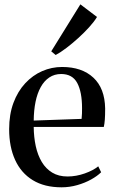

<svg xmlns="http://www.w3.org/2000/svg" viewBox="-20 -828 510 860"><path d="M255.5 11Q179 11 126.8 -21Q74.5 -53 47.8 -111.5Q21 -170 21 -249.5Q21 -315.5 40.2 -367.2Q59.5 -419 93 -455Q126.5 -491 169 -509.5Q211.5 -528 258 -528Q347 -528 398.2 -480.2Q449.5 -432.5 451 -342Q451 -311 449.5 -291.8Q448 -272.5 445 -259.5H131Q131.5 -213.5 140.2 -173.2Q149 -133 167.2 -102.5Q185.5 -72 214 -54.8Q242.5 -37.5 282.5 -37.5Q321 -37.5 359.8 -51.2Q398.5 -65 420 -83L433 -56.5Q416 -39.5 388 -24Q360 -8.5 325.8 1.2Q291.5 11 255.5 11ZM131 -288 345.5 -295.5Q347 -308 347.2 -319.8Q347.5 -331.5 347.5 -343.5Q347.5 -416 326 -456.2Q304.5 -496.5 254 -496.5Q224 -496.5 201 -481.2Q178 -466 162.5 -438Q147 -410 139.2 -372Q131.5 -334 131 -288ZM229 -582 209.5 -598 340 -808.5 414.5 -752Q401.5 -730.5 379.2 -706Q357 -681.5 330.5 -657.5Q304 -633.5 277.8 -613.5Q251.5 -593.5 230 -582Z"/></svg>

Font: Merriweather 120pt
Style: Regular
Weight: 400
Version: Version 2.100